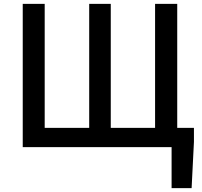

<svg xmlns="http://www.w3.org/2000/svg" viewBox="-20 -757 1041 988"><path d="M97 0H863V211H966L978 -27V-99H892V-737H778V-99H550V-737H439V-99H210V-737H97Z"/></svg>

Font: Noto Sans CJK SC Medium
Style: Regular
Weight: 500
Designer: Ryoko NISHIZUKA 西塚涼子 (kana, bopomofo & ideographs); Paul D. Hunt (Latin, Greek & Cyrillic); Sandoll Communications 산돌커뮤니
Foundry: Adobe
Version: Version 2.004;hotconv 1.0.118;makeotfexe 2.5.65603